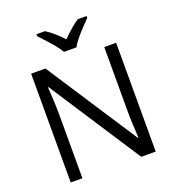

<svg xmlns="http://www.w3.org/2000/svg" viewBox="-162 -1058 1078 1184"><g transform="rotate(-20 377.0 -465.5)"><path d="M211.9 -931.2H268.1Q323.7 -895 375 -838.9Q438.5 -902.3 482.9 -931.2H541V-918.9L508.8 -885.7Q438.5 -813.5 416 -771H335Q323.7 -791 298.8 -821.8Q273.9 -852.5 211.9 -918.9ZM655.8 0H561L170.9 -599.1H167Q174.8 -493.7 174.8 -405.8V0H98.1V-713.9H191.9L581.1 -117.2H585Q584 -130.4 580.6 -201.9Q577.1 -273.4 578.1 -304.2V-713.9H655.8Z"/></g></svg>

Font: Zoram GWebM
Style: Regular
Weight: 400
Foundry: Ascender Corporation
Version: Version 1.000